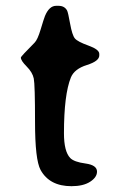

<svg xmlns="http://www.w3.org/2000/svg" viewBox="-20 -643 407 661"><path d="M314 -52.2Q314 -32.7 290.3 -17.3Q266.6 -2 226.1 -2Q150.4 -2 119.6 -58.1Q100.6 -93.3 100.6 -222.7Q100.6 -352.1 96.2 -373Q91.8 -394 71.8 -414.1Q51.8 -434.1 51.8 -444.8Q51.8 -448.7 99.1 -496.1Q109.4 -506.3 119.9 -541.5Q130.4 -576.7 134.8 -587.9Q149.4 -623 173.3 -623H181.2Q202.1 -623 210.9 -606.9Q214.4 -600.6 221.4 -561.3Q228.5 -522 237.8 -510.7Q247.1 -499.5 284.4 -486.1Q321.8 -472.7 321.8 -457.5V-452.1Q321.8 -432.6 279.1 -419.2Q236.3 -405.8 224.1 -376.5Q200.2 -317.4 200.2 -184.1Q200.2 -121.6 221.7 -99.1Q234.9 -85.4 274.4 -80.1Q314 -74.7 314 -52.2Z"/></svg>

Font: Averia Gruesa Libre
Style: Regular
Weight: 400
Italic angle: -1.70001°
Version: Version 1.002